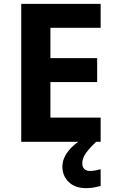

<svg xmlns="http://www.w3.org/2000/svg" viewBox="-20 -734 600 994"><path d="M501 0H90V-714H501V-590H241V-433H483V-309H241V-125H501ZM406 111Q406 131 417 141Q428 151 445 151Q461 151 476 148Q491 145 501 142V229Q485 233 467 236.5Q449 240 425 240Q369 240 336 208.5Q303 177 303 128Q303 99 318 72Q333 45 357.5 22.5Q382 0 413 -17L478 0Q444 32 425 58.5Q406 85 406 111Z"/></svg>

Font: Noto Sans Hanifi Rohingya
Style: Regular
Weight: 400
Designer: Monotype Design Team and DaltonMaag
Foundry: Google LLC
Version: Version 2.101